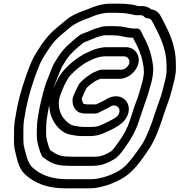

<svg xmlns="http://www.w3.org/2000/svg" viewBox="-20 -831 982 1050"><path d="M189.5 -203C181.2 -161.2 181.3 -129.2 181.1 -92.9C181.8 -61.6 186 -45.3 193 -21.8L199.1 -1.3C203.1 9.9 206.5 14.7 207.8 19.2C209.1 23.4 212.4 27.5 215.3 29.4L228 38.1C254.4 58.3 289.4 74.7 338.1 75C348 75.7 356.7 76 365.8 76H488.8C540.8 76 580.1 54.6 611.3 35.5C612.6 34.7 614.2 33.4 615.2 32.7C635.9 15.4 654.6 -11 667.3 -29.8C696.4 -70.3 721.4 -113.2 739.2 -167.6C751 -201 763.8 -240.4 773.3 -268.8C788.8 -306.9 796.5 -343.4 808 -380.9C811.2 -393.2 813.4 -405 814.6 -413.9C822.3 -453.8 815.2 -487.7 809.7 -513.3C801 -559.3 781.7 -600.9 764 -633.3C758.7 -645.1 753.6 -655.2 747.4 -665.6C743.9 -671.5 737.2 -675 729.8 -675L709.8 -675C694.8 -675 675.9 -680.7 654.5 -683.8C645.9 -684.7 641.1 -687 633.2 -687H623.6C616.5 -687.8 611.9 -688 605.4 -688H560.4C541.1 -688 522.9 -680.7 514.1 -677.9C490.6 -671.7 473 -662.8 456.5 -656.1C444.3 -651.8 424.7 -646.9 406.4 -631.7C369.1 -600.6 331.9 -572.1 299.3 -521.9C281.8 -493.6 270.4 -480.1 257.8 -443.2C239.6 -397.7 227.2 -369.3 214.5 -318.1C207 -286.6 202.5 -273.1 196.1 -241C193.2 -226.5 191.6 -213.3 189.5 -203ZM349 25C308.4 25 286.1 11.5 262.8 -4.4L254.6 -10C252.3 -15.6 249.4 -21.1 248 -24.7L242.2 -44.2C235.2 -67.5 232.8 -75 232.1 -103.1C232.3 -138.3 232.4 -167.1 239.5 -203C241.8 -214.3 243.8 -225.7 246.2 -241.6C251.9 -269.9 256.3 -283.3 264 -315.9C275.7 -363 286.6 -387.6 305.2 -434.1C318.3 -467 319.5 -467 341.2 -502.1C366.5 -540.7 395.9 -563.9 434.7 -596.3C438 -599.1 452 -604.8 465.7 -609.7C487 -617.3 502.1 -625.7 518.3 -629.9C531.6 -633.3 543.6 -638 550.4 -638H595.4C601.8 -638 606.5 -637 612.2 -637H620.5C625.5 -636 631.2 -635 638.6 -634.2C652.6 -632 675.2 -625 699.8 -625L707.4 -625C710.7 -618.8 713.7 -611 717.6 -604C735.2 -572 752.3 -533.8 759.6 -494.7C765.3 -468.3 770.1 -441.1 764.5 -413C762.7 -404 761.8 -396.3 759 -385.1C747.3 -346.8 738.9 -309.4 726.1 -278.2C713.4 -247.3 702.8 -207.5 691.1 -174.5C675 -125.1 654.1 -89.7 627 -52.2C615.2 -34.7 599.7 -14.2 588.5 -4.1C561.2 12.6 535.8 26 498.8 26H375.8C367.3 26 358.3 25 349 25ZM638.7 -760C666.3 -760 690 -755.2 712 -749.9C717.5 -748.3 719.9 -748 724.3 -748H747.3C757.1 -748 763.8 -745.2 770.1 -737.8C773.7 -733.6 779.3 -731.2 785.1 -731C799.1 -730.6 805.5 -726.6 810.9 -716.1L818.3 -703.1C854 -633.8 889.8 -566.3 890.7 -477.1C890.4 -451.3 892.8 -439.8 888 -416C885.6 -403.6 883.8 -392.2 879.3 -376.8L869.6 -338.3C858.7 -294.4 842.2 -257.5 827.3 -210.9C808.7 -151.1 783.6 -85.4 757.8 -43.2C723.9 7 682.3 65.9 645.7 92.6C607 118.8 562.4 136.9 510.6 146.3C497.4 148.2 486.3 149 474.3 149H349.3C255.8 149 199.2 123.3 155.8 83.3C130.5 59.7 119.9 5.1 109.6 -37.7C107 -51.6 107.8 -103 108.1 -127.9C107.8 -153.5 110.8 -174.1 116.5 -203C118.6 -213.2 120.9 -226.7 122.8 -239.6C139 -320 161.4 -386.1 187.4 -454.7C203.8 -498.4 214 -513 239.1 -552C268.3 -598.1 293.2 -624.3 333.4 -656L362.5 -680.3C390.7 -703.8 426 -718.7 470.6 -734.7C471.4 -734.9 472.5 -735.4 473 -735.6C502.6 -749.1 539.8 -761 574.9 -761H619.9C626.9 -761 632.6 -760 638.7 -760ZM629.9 -811H584.9C539.3 -811 496.4 -796.9 460.8 -780.9C419.3 -766.1 373.5 -750.7 333.7 -715.3L305.8 -692C263 -658.1 229.4 -622.8 197.3 -572C173.2 -534.7 157.8 -511 139.9 -463.4C113.6 -393.7 89.4 -322.7 72.7 -239C70 -225.2 68.4 -212.6 66.5 -203C60.6 -173.1 56.8 -146.9 57.1 -118.1C56.8 -93.3 54.5 -43.7 59.6 -18.3C72.1 32.6 78.8 86.9 117.1 122.7C167.4 169 235.9 199 339.3 199H464.3C479.1 199 493.1 198 509.1 195.7C570.1 184.6 622.4 163.4 669.5 131.4C723.4 92.6 765.5 27.3 799 -22.3C799.2 -22.5 799.5 -23 799.7 -23.4C831.6 -75.1 856.6 -143.4 875.8 -205.1C889.3 -247.3 906.8 -286.6 919 -335.7L928.4 -373.2C932.6 -387.7 936 -402.4 938.2 -416.6C944 -446.9 941.5 -465.2 941.7 -486.9C940.6 -590.2 899.8 -664.1 864.4 -732.9L857.1 -745.8C847.1 -764.6 829.5 -777.2 805.8 -780.3C794.4 -790.7 776.4 -798 757.3 -798H735.3C706.9 -806.8 670.6 -811 629.9 -811ZM381.7 -250.8C387 -239.4 401.5 -215.1 424.7 -213.1C431.5 -211.4 435.8 -210 442.9 -210H501.9C514.1 -210 521.2 -216.5 532.9 -221.8L557.2 -233.8C568.5 -239.1 575.2 -243.2 582.1 -247.7C614 -266.9 642.2 -241.2 631.2 -211.8C626.5 -199.5 620.6 -194.1 611.1 -187.7L601.6 -181.3C580 -168.8 556.7 -158 533.2 -147.4C518.2 -140.5 504.1 -137 483.4 -137H437.4C418.3 -137 398.7 -140.4 380.9 -144.5C358.2 -149 329.6 -177.9 317.9 -200.1C303.7 -224.3 295.2 -264.1 307.8 -305.6C321.9 -344.1 340.9 -388.3 358.4 -411C386.4 -444.3 429.1 -479 465.6 -496.8L489.5 -507.6C507.6 -515.9 531.9 -523 554.4 -523H657.4C677 -523 691 -505.7 687.1 -486.5C683.3 -467.3 662.4 -450 642.8 -450H539.8C526.1 -450 515.3 -445.1 509.1 -442.4L489.3 -433.4C488.4 -432.9 487 -432.2 486.3 -431.8C462.3 -417.7 435.1 -398 415 -374.9C413.5 -373.1 411.8 -370.6 410.9 -368.9C399.1 -346.6 388 -323.5 379.1 -299.1C378.6 -297.8 378.1 -296 377.9 -295C374.1 -276.2 378.9 -260.3 381.7 -250.8ZM438.5 -263C433.8 -263 426.8 -285.4 427.6 -293.3C434.4 -311.3 443.4 -330.6 453.4 -349.7C465.7 -362.9 486 -378.4 504.3 -389.4L522.6 -397.6C525.7 -399 529.7 -400 529.9 -400H632.9C679.9 -400 727.6 -438.8 737.1 -486.5C746.7 -534.2 714.4 -573 667.4 -573H564.4C531.8 -573 500.4 -563.4 476.1 -552.4L451.6 -541.2C402.4 -517.5 355.3 -478.1 320.9 -437C292.7 -400.9 274.4 -352.8 259.9 -313.1C238.8 -255.6 253.9 -201.3 272 -169.9C286.6 -142.7 316.7 -104.9 361.2 -95.5C378.9 -91.4 403 -87 427.4 -87H473.4C500.5 -87 524.3 -92.5 546.7 -102.6C570.7 -113.6 600.3 -125.6 623.6 -141.3L633.4 -147.9C653.6 -160.7 670.1 -180.4 678.7 -203.2C705.9 -275.6 635.8 -334.3 560.9 -288.2C553.3 -283.3 550.7 -281.7 543 -278.2L518.6 -266.2C514.6 -264.4 509.7 -262.1 505.4 -260H454.6C449.5 -260.7 444.4 -263 438.5 -263Z"/></svg>

Font: Smoothie
Style: OutlineIt
Weight: 400
Foundry: Cannot Into Space Fonts
Version: Version 0.8